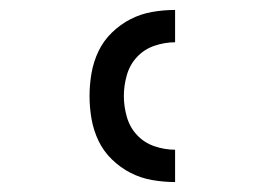

<svg xmlns="http://www.w3.org/2000/svg" viewBox="-20 -800 540 386"><path d="M332 -434Q309 -434 286 -438Q263 -442 242.5 -452.5Q222 -463 205 -479.5Q188 -496 178 -517Q168 -538 164 -561Q160 -584 160 -607Q160 -630 164 -653Q168 -676 178 -697Q188 -718 205 -734.5Q222 -751 242.5 -761.5Q263 -772 286 -776Q309 -780 332 -780V-715Q311 -715 290.5 -708Q270 -701 255.5 -685.5Q241 -670 235 -649Q229 -628 229 -607Q229 -586 235 -565Q241 -544 255.5 -528.5Q270 -513 290.5 -506Q311 -499 332 -499Z"/></svg>

Font: Iosevka Term Curly
Style: Regular
Weight: 400
Designer: Belleve Invis
Foundry: Belleve Invis
Version: Version 32.3.0